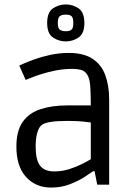

<svg xmlns="http://www.w3.org/2000/svg" viewBox="-20 -834 609 867"><path d="M211 13Q141 13 97.5 -35Q54 -83 54 -172Q54 -243 82.5 -283.5Q111 -324 163 -341Q215 -358 284 -358H390Q390 -408 387.5 -445.5Q385 -483 371 -501Q361 -515 343.5 -519Q326 -523 307 -523Q268 -523 230.5 -515.5Q193 -508 162.5 -498Q132 -488 114 -480.5Q96 -473 96 -473L67 -538Q67 -538 86 -546.5Q105 -555 137 -566.5Q169 -578 208.5 -586.5Q248 -595 290 -595Q358 -595 398 -568.5Q438 -542 455.5 -494.5Q473 -447 473 -383V0H419L407 -61H401Q387 -51 359.5 -33.5Q332 -16 294 -1.5Q256 13 211 13ZM225 -60Q261 -60 293.5 -70.5Q326 -81 351.5 -94Q377 -107 390 -115V-281Q377 -283 351 -285.5Q325 -288 283 -288Q190 -288 168 -269Q155 -259 148 -233.5Q141 -208 141 -172Q141 -113 160.5 -86.5Q180 -60 225 -60ZM277 -647Q246 -647 219.5 -664.5Q193 -682 193 -730Q193 -779 219.5 -796.5Q246 -814 277 -814Q308 -814 334.5 -796.5Q361 -779 361 -730Q361 -682 334.5 -664.5Q308 -647 277 -647ZM277 -693Q295 -693 303 -700Q311 -707 311 -730Q311 -754 303 -761Q295 -768 277 -768Q259 -768 250 -761Q241 -754 241 -730Q241 -707 250 -700Q259 -693 277 -693Z"/></svg>

Font: Ruda
Style: Regular
Weight: 400
Designer: Mariela Monsalve and Angelina Sanchez
Foundry: Mariela Monsalve and Angelina Sanchez
Version: Version 2.000